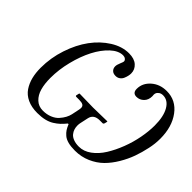

<svg xmlns="http://www.w3.org/2000/svg" viewBox="-126 -923 1201 1201"><g transform="rotate(45 474.0 -323.0)"><path d="M415 -623Q374.5 -623 333.7 -585.2Q293 -547.4 262.2 -487.8Q231.4 -428.2 212.2 -351.6Q192.9 -274.9 192.9 -201.2Q192.9 -148.9 203.9 -110.1Q214.8 -71.3 240.5 -47.1Q266.1 -22.9 304.2 -22.9Q338.4 -22.9 365.7 -34.2Q393.1 -45.4 409.4 -63.7Q425.8 -82 435.5 -100.1Q445.3 -118.2 449.2 -136.2L460 -188Q461.9 -199.7 461.9 -203.1Q461.9 -218.8 451.2 -225.3Q440.4 -231.9 417 -231.9H392.1Q383.3 -231.9 384.8 -240.2L389.2 -258.8L392.1 -261.2Q475.1 -258.8 512.2 -258.8L636.2 -261.2L638.2 -258.8L633.8 -240.2Q630.4 -231.9 625 -231.9H599.1Q546.4 -231.9 537.1 -188L525.9 -136.2Q522.9 -124.5 522.9 -110.8Q522.9 -94.2 527.6 -79.6Q532.2 -64.9 543 -51.8Q553.7 -38.6 574.2 -30.8Q594.7 -22.9 623 -22.9Q665 -22.9 703.9 -51.3Q742.7 -79.6 771.2 -125.5Q799.8 -171.4 821.5 -228Q843.3 -284.7 854.2 -342.8Q865.2 -400.9 865.2 -452.1Q865.2 -531.2 838.9 -577.1Q812.5 -623 768.1 -623Q760.3 -623 751.5 -620.6Q742.7 -618.2 733.4 -608.6Q724.1 -599.1 724.1 -584Q724.1 -582 724.6 -577.6Q725.1 -573.2 725.1 -570.8Q725.1 -537.6 704.8 -517.8Q684.6 -498 657.2 -498Q623 -498 623 -535.2Q623 -585.4 664.1 -621.8Q705.1 -658.2 766.1 -658.2Q847.7 -658.2 897.9 -590.6Q948.2 -522.9 948.2 -418Q948.2 -373 938 -327.1Q927.7 -278.3 911.6 -233.2Q895.5 -188 868.4 -142.3Q841.3 -96.7 807.6 -63.2Q773.9 -29.8 726.1 -8.8Q678.2 12.2 623 12.2Q587.4 12.2 561.8 5.6Q536.1 -1 520.3 -14.6Q504.4 -28.3 495.6 -42Q486.8 -55.7 478 -77.1H472.2Q455.1 -56.2 440.2 -42.2Q425.3 -28.3 403.6 -14.6Q381.8 -1 353.5 5.6Q325.2 12.2 290 12.2Q238.8 12.2 201.7 -5.1Q164.6 -22.5 144 -53.2Q123.5 -84 114.3 -121.1Q105 -158.2 105 -203.1Q105 -291.5 133.1 -375.7Q161.1 -460 206.3 -521.5Q251.5 -583 311.3 -620.6Q371.1 -658.2 432.1 -658.2Q479.5 -658.2 505.1 -635.3Q530.8 -612.3 530.8 -578.1Q530.8 -568.8 528.3 -556.9Q525.9 -544.9 520 -530.8Q514.2 -516.6 501.7 -507.3Q489.3 -498 472.2 -498Q450.7 -498 439.5 -509.8Q428.2 -521.5 428.2 -539.1Q428.2 -552.7 437 -573.5Q445.8 -594.2 445.8 -599.1Q445.8 -608.9 436.8 -616Q427.7 -623 415 -623Z"/></g></svg>

Font: Common Serif Medium
Style: Italic
Weight: 500
Italic angle: -12°
Designer: Philipp H. Poll, Khaled Hosny
Foundry: Stefan Peev, Context Ltd.
Version: Version 1.026